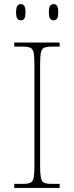

<svg xmlns="http://www.w3.org/2000/svg" viewBox="-20 -923 365 943"><path d="M50 0V-20H93Q118 -20 130 -26Q142 -32 145.5 -51Q149 -70 149 -108V-606Q149 -645 145.5 -663.5Q142 -682 130 -688Q118 -694 93 -694H50V-714H273V-694H233Q208 -694 196 -688Q184 -682 180.5 -663.5Q177 -645 177 -606V-108Q177 -70 180.5 -51Q184 -32 196 -26Q208 -20 233 -20H273V0ZM243 -823Q233 -823 226.5 -831Q220 -839 220 -863Q220 -886 226.5 -894.5Q233 -903 243 -903Q254 -903 260 -894.5Q266 -886 266 -863Q266 -839 260 -831Q254 -823 243 -823ZM82 -823Q72 -823 65.5 -831Q59 -839 59 -863Q59 -886 65.5 -894.5Q72 -903 82 -903Q93 -903 99 -894.5Q105 -886 105 -863Q105 -839 99 -831Q93 -823 82 -823Z"/></svg>

Font: Noto Serif Lao Thin
Style: Regular
Weight: 250
Designer: Monotype Design Team
Foundry: Monotype Imaging Inc.
Version: Version 2.003